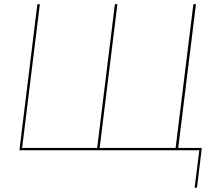

<svg xmlns="http://www.w3.org/2000/svg" viewBox="-20 -720 1046 920"><path d="M73 0 159 -700H171L86 -11H445.5L530.5 -700H542.5L457.5 -11H821.5L906.5 -700H919L834 -11H947L924.5 174.5Q923.5 180 918.5 180H912.5L935 0Z"/></svg>

Font: Lato Hairline
Style: Italic
Weight: 100
Italic angle: -7°
Designer: Lukasz Dziedzic
Foundry: tyPoland Lukasz Dziedzic
Version: Version 2.007; 2014-02-27